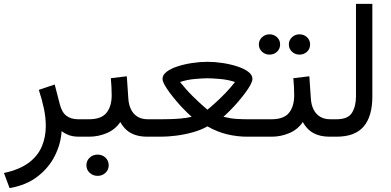

<svg xmlns="http://www.w3.org/2000/svg" viewBox="-26 -697 1993 979"><path d="M377.9 0H390.6V-88.9H372.6Q336.9 -88.9 313.5 -106Q290 -123 279.3 -164.1L252.9 -266.1L171.9 -238.8Q188 -190.4 197.8 -144Q207.5 -97.7 207.5 -54.7Q207.5 2.4 187 50.5Q166.5 98.6 119.9 133.3Q73.2 168 -5.9 185.1L22.9 262.2Q109.4 247.1 167 201.9Q224.6 156.7 254.6 95.5Q284.7 34.2 288.1 -28.3Q300.8 -18.1 322.5 -9Q344.2 0 377.9 0Z M371.1 -88.9V0H394.5V-88.9ZM414.6 145.5Q414.6 168.5 431.2 184.1Q447.8 199.7 471.7 199.7Q495.6 199.7 512 184.1Q528.3 168.5 528.3 145.5Q528.3 122.6 512 106.9Q495.6 91.3 471.7 91.3Q447.8 91.3 431.2 106.9Q414.6 122.6 414.6 145.5ZM539.1 -298.3Q541 -277.3 542.2 -256.3Q543.5 -235.4 543.5 -211.9Q543.5 -154.3 516.8 -121.6Q490.2 -88.9 428.2 -88.9H382.3V0H428.2Q475.1 0 518.1 -18.1Q561 -36.1 587.4 -74.7Q600.6 -50.8 619.1 -34.2Q637.7 -17.6 664.1 -8.8Q690.4 0 726.6 0H737.3V-88.9H727.5Q696.3 -88.9 675 -102.1Q653.8 -115.2 642.1 -138.9Q630.4 -162.6 628.4 -193.8L620.6 -308.1Z M1031.7 -297.9Q1054.2 -297.9 1095.2 -294.4Q1136.2 -291 1172.4 -278.8Q1148.9 -249 1124.3 -223.4Q1099.6 -197.8 1078.6 -178.5Q1057.6 -159.2 1044.7 -148.4Q1031.7 -137.7 1031.7 -137.7Q1031.7 -137.7 1010 -156.5Q988.3 -175.3 956.1 -207Q923.8 -238.8 892.1 -278.8Q928.2 -291 969 -294.4Q1009.8 -297.9 1031.7 -297.9ZM1031.7 -381.8Q993.7 -381.8 953.6 -375.7Q913.6 -369.6 879.2 -358.4Q844.7 -347.2 823.7 -331.1Q802.7 -314.9 802.7 -294.9Q802.7 -283.7 812.7 -265.1Q822.8 -246.6 839.1 -224.6Q855.5 -202.6 875 -179.7Q894.5 -156.7 914.6 -136.5Q934.6 -116.2 951.2 -101.6Q928.7 -95.7 898.7 -93Q868.7 -90.3 840.6 -89.6Q812.5 -88.9 795.9 -88.9H719.2V0H795.4Q829.6 0 872.3 -5.4Q915 -10.7 957.3 -22.5Q999.5 -34.2 1031.7 -52.7Q1081.1 -24.4 1132.1 -12.2Q1183.1 0 1234.4 0H1309.6V-88.9H1233.9Q1209 -88.9 1178.2 -90.8Q1147.5 -92.8 1113.3 -101.6Q1129.9 -116.2 1149.9 -136.5Q1169.9 -156.7 1189.5 -179.7Q1209 -202.6 1225.3 -224.6Q1241.7 -246.6 1251.5 -265.1Q1261.2 -283.7 1261.2 -294.9Q1261.2 -314.9 1239.7 -331.1Q1218.3 -347.2 1183.8 -358.4Q1149.4 -369.6 1109.4 -375.7Q1069.3 -381.8 1031.7 -381.8Z M1290.5 -88.9V0H1325.2V-88.9ZM1446.8 -470.2Q1446.8 -448.7 1462.6 -433.6Q1478.5 -418.5 1501 -418.5Q1523.9 -418.5 1539.6 -433.3Q1555.2 -448.2 1555.2 -470.2Q1555.2 -492.2 1539.6 -507.1Q1523.9 -522 1501 -522Q1478.5 -522 1462.6 -506.8Q1446.8 -491.7 1446.8 -470.2ZM1293.9 -470.2Q1293.9 -448.7 1309.8 -433.6Q1325.7 -418.5 1348.1 -418.5Q1371.1 -418.5 1386.7 -433.3Q1402.3 -448.2 1402.3 -470.2Q1402.3 -492.2 1386.7 -507.1Q1371.1 -522 1348.1 -522Q1325.7 -522 1309.8 -506.8Q1293.9 -491.7 1293.9 -470.2ZM1469.7 -298.3Q1471.7 -277.3 1472.9 -256.3Q1474.1 -235.4 1474.1 -211.9Q1474.1 -154.3 1447.5 -121.6Q1420.9 -88.9 1358.9 -88.9H1313V0H1358.9Q1405.8 0 1448.7 -18.1Q1491.7 -36.1 1518.1 -74.7Q1531.2 -50.8 1549.8 -34.2Q1568.4 -17.6 1594.7 -8.8Q1621.1 0 1657.2 0H1668V-88.9H1658.2Q1627 -88.9 1605.7 -102.1Q1584.5 -115.2 1572.8 -138.9Q1561 -162.6 1559.1 -193.8L1551.3 -308.1Z M1649.9 -88.9V0H1689.5Q1784.2 0 1828.4 -52Q1872.6 -104 1872.6 -205.6V-677.2H1789.1V-205.1Q1789.1 -155.3 1768.8 -122.1Q1748.5 -88.9 1689.9 -88.9Z"/></svg>

Font: Vazirmatn RD NL
Style: Regular
Weight: 400
Designer: Saber Rastikerdar
Foundry: Saber Rastikerdar
Version: Version 32.101